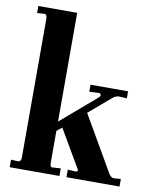

<svg xmlns="http://www.w3.org/2000/svg" viewBox="-83 -793 689 856"><g transform="rotate(10 262.0 -365.0)"><path d="M196.8 -50.8Q196.8 -29.3 210 -32.2L245.1 -34.2V0H20V-34.2L53.2 -32.2Q66.4 -35.2 65.9 -50.8V-679.2Q65.9 -700.2 54.2 -700.2L21 -698.2V-730H196.8V-237.8L356.9 -375Q366.2 -384.3 363 -389.6Q359.9 -395 354 -395L311 -393.1V-424.8H481V-393.1L444.8 -395Q429.7 -395 414.1 -380.9L317.9 -298.8L461.9 -49.8Q472.7 -30.3 488.8 -32.2L517.1 -34.2V0H276.9V-34.2L310.1 -32.2Q318.8 -31.2 321 -36.1Q323.2 -41 318.8 -45.9L220.2 -214.8L196.8 -195.8Z"/></g></svg>

Font: Unna-Bold
Style: Bold
Weight: 700
Designer: Jorge de Buen U.
Foundry: Omnibus-Type
Version: Version 2.006;PS 002.006;hotconv 1.0.70;makeotf.lib2.5.58329